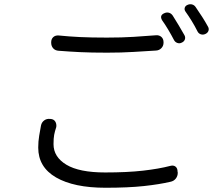

<svg xmlns="http://www.w3.org/2000/svg" viewBox="-20 -851 1040 904"><path d="M221 -652Q221 -667 230.5 -676Q240 -685 256 -684Q305 -679 357 -676.5Q409 -674 483 -674Q555 -674 609.5 -677.5Q664 -681 715 -685Q730 -686 740 -677Q750 -668 750 -652V-650Q750 -635 740 -624.5Q730 -614 715 -613Q665 -610 608.5 -606.5Q552 -603 484 -603Q409 -603 358 -605.5Q307 -608 256 -612Q240 -613 230.5 -623.5Q221 -634 221 -650ZM218 -291Q233 -290 240 -279Q247 -268 245 -253Q238 -232 235 -216Q232 -200 232 -172Q232 -112 292.5 -75.5Q353 -39 475 -39Q579 -39 653.5 -47.5Q728 -56 782 -70Q797 -74 806.5 -66.5Q816 -59 816 -43L817 -38Q817 -22 807.5 -10Q798 2 782 5Q731 17 657.5 25Q584 33 477 33Q328 33 244 -15.5Q160 -64 160 -156Q160 -185 164.5 -212Q169 -239 173 -260Q176 -275 188 -284Q200 -293 216 -291ZM754 -789Q765 -794 775.5 -791Q786 -788 793 -778Q807 -756 821 -732.5Q835 -709 848 -686Q854 -676 850.5 -665.5Q847 -655 835 -650Q825 -645 814.5 -649Q804 -653 799 -663Q787 -686 772.5 -710.5Q758 -735 743 -756Q730 -779 754 -789ZM863 -828Q874 -833 884.5 -830Q895 -827 901 -818Q917 -795 932 -771.5Q947 -748 959 -726Q965 -716 961.5 -706Q958 -696 947 -691Q936 -686 925.5 -689.5Q915 -693 910 -703Q897 -729 882.5 -752.5Q868 -776 853 -797Q847 -806 850 -815Q853 -824 863 -828Z"/></svg>

Font: Chiron GoRound TC N
Style: Regular
Weight: 350
Designer: Ryoko NISHIZUKA 西塚涼子 (kana, bopomofo & ideographs); Paul D. Hunt (Latin, Greek & Cyrillic); Sandoll Communications 산돌커뮤니
Foundry: Adobe
Version: Version 1.000;hotconv 1.1.1;makeotfexe 2.6.0